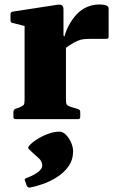

<svg xmlns="http://www.w3.org/2000/svg" viewBox="-20 -533 511 859"><path d="M90 0V-310H275V0ZM466 -369Q466 -359 456 -359H382Q365 -359 353 -357.5Q341 -356 329 -351Q310 -343 292.5 -331.5Q275 -320 262 -307L263 -349Q271 -387 287 -417.5Q303 -448 323.5 -469.5Q344 -491 370 -502Q396 -513 425 -513Q466 -513 466 -495ZM50 0Q40 0 40 -10V-32Q40 -42 49 -46L64 -51Q83 -59 86.5 -64.5Q90 -70 90 -88V-180H275V-91Q275 -70 278.5 -65Q282 -60 299 -54L330 -45Q339 -41 339 -32V-10Q339 0 329 0ZM90 -310V-462L110 -412L37 -430Q27 -432 27 -442V-469Q27 -479 37 -481L232 -511Q249 -514 256.5 -509.5Q264 -505 264 -491V-375L275 -359V-310ZM114 306Q106 308 100 299L92 276Q87 268 97 264Q128 253 148.5 238Q169 223 169 208Q169 188 152 173.5Q135 159 110 135Q103 129 109 121Q121 106 143.5 91.5Q166 77 193.5 66.5Q221 56 246 56Q261 56 275 70Q289 84 298 104.5Q307 125 307 144Q307 182 286.5 211Q266 240 235 259.5Q204 279 171 290.5Q138 302 114 306Z"/></svg>

Font: Hahmlet ExtraBold
Style: Regular
Weight: 800
Designer: Minjoo Ham & Mark Frömberg
Foundry: hypertype
Version: Version 1.002